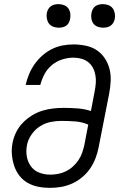

<svg xmlns="http://www.w3.org/2000/svg" viewBox="-20 -897 590 929"><path d="M222 12Q192 12 164.5 6.5Q137 1 113.5 -12.5Q90 -26 73.5 -47.5Q57 -69 48.5 -95Q40 -121 37.5 -149.5Q35 -178 41 -207Q46 -233 58.5 -258Q71 -283 90.5 -303Q110 -323 134 -338Q158 -353 184 -361Q210 -369 236 -372Q262 -375 288 -375Q322 -375 355.5 -372.5Q389 -370 420 -360L438 -455Q442 -475 443.5 -495Q445 -515 441.5 -534Q438 -553 429.5 -569Q421 -585 406.5 -596.5Q392 -608 373.5 -613Q355 -618 335 -618Q309 -618 281.5 -609.5Q254 -601 231.5 -582.5Q209 -564 195.5 -538.5Q182 -513 175 -486H104Q110 -512 120.5 -537.5Q131 -563 147 -586Q163 -609 184.5 -628Q206 -647 231 -659.5Q256 -672 282.5 -677Q309 -682 335 -682Q365 -682 394.5 -676Q424 -670 447.5 -654.5Q471 -639 487 -615Q503 -591 510 -563Q517 -535 515.5 -504.5Q514 -474 508 -443L457 -183Q452 -157 442 -131Q432 -105 416 -81.5Q400 -58 377 -39Q354 -20 328 -8.5Q302 3 275 7.5Q248 12 222 12ZM223 -52Q241 -52 260.5 -55.5Q280 -59 298.5 -68Q317 -77 332.5 -91Q348 -105 359.5 -122Q371 -139 377.5 -158Q384 -177 388 -195L407 -294Q378 -307 344 -309.5Q310 -312 276 -312Q250 -312 223.5 -306.5Q197 -301 173 -285.5Q149 -270 132.5 -246Q116 -222 111 -197Q105 -168 109.5 -141Q114 -114 129 -93Q144 -72 169 -62Q194 -52 223 -52ZM479 -763Q465 -763 452 -768Q439 -773 431.5 -783.5Q424 -794 422 -808Q420 -822 423 -836Q425 -845 429.5 -853.5Q434 -862 442 -867.5Q450 -873 459.5 -875Q469 -877 478 -877Q492 -877 505 -872Q518 -867 525.5 -856.5Q533 -846 535.5 -832Q538 -818 535 -804Q533 -795 528 -786.5Q523 -778 515 -772.5Q507 -767 497.5 -765Q488 -763 479 -763ZM264 -763Q250 -763 237 -768Q224 -773 216.5 -783.5Q209 -794 206.5 -808Q204 -822 207 -836Q209 -845 214 -853.5Q219 -862 227 -867.5Q235 -873 244.5 -875Q254 -877 263 -877Q277 -877 290 -872Q303 -867 310.5 -856.5Q318 -846 320 -832Q322 -818 319 -804Q317 -795 312.5 -786.5Q308 -778 300 -772.5Q292 -767 282.5 -765Q273 -763 264 -763Z"/></svg>

Font: Lode
Style: Italic
Weight: 400
Italic angle: -11°
Monospace: yes
Designer: Belleve Invis
Foundry: Belleve Invis
Version: Version 29.2.0; ttfautohint (v1.8.3)